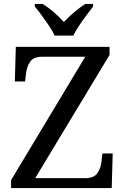

<svg xmlns="http://www.w3.org/2000/svg" viewBox="-20 -951 632 971"><path d="M36 0V-40L411 -664H194Q150 -664 133 -639.5Q116 -615 112 -582L107 -539H55L60 -714H534V-673L158 -50H410Q455 -50 472 -74.5Q489 -99 493 -132L498 -175H550L545 0ZM256 -771Q246 -794 228 -820.5Q210 -847 191 -873Q172 -899 156 -918V-931H195Q224 -914 252.5 -889Q281 -864 303 -840Q326 -864 355 -889Q384 -914 412 -931H451V-918Q436 -899 416.5 -873Q397 -847 379.5 -820.5Q362 -794 351 -771Z"/></svg>

Font: Noto Serif Makasar
Style: Regular
Weight: 400
Designer: Sérgio Martins
Version: Version 1.001; ttfautohint (v1.8.4.7-5d5b)